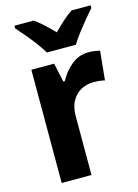

<svg xmlns="http://www.w3.org/2000/svg" viewBox="-117 -831 645 896"><g transform="rotate(-15 206.0 -383.0)"><path d="M345 -557Q373 -557 400 -550L386 -410Q375 -413 361.5 -414.5Q348 -416 329 -416Q299 -416 271.5 -401.5Q244 -387 227 -356.5Q210 -326 211 -278V0H67V-547H177L197 -455H204Q225 -496 261.5 -526.5Q298 -557 345 -557ZM158 -606Q145 -628 125 -655Q105 -682 83 -708Q61 -734 44 -753V-766H137Q159 -750 181 -730Q203 -710 227 -685Q252 -710 274 -730Q296 -750 320 -766H412V-753Q395 -734 373.5 -708Q352 -682 331.5 -655Q311 -628 298 -606Z"/></g></svg>

Font: Noto Sans Khmer UI SemiCondensed
Style: Bold
Weight: 700
Width: 4
Designer: Danh Hong and the Monotype Design Team
Foundry: Monotype Imaging Inc.
Version: Version 2.002; ttfautohint (v1.8.4.7-5d5b)